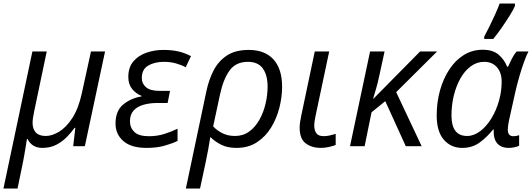

<svg xmlns="http://www.w3.org/2000/svg" viewBox="-41 -826 3008 1085"><path d="M-21.5 239.3 142.1 -535.2H223.1L152.3 -197.8Q143.1 -154.3 143.1 -131.8Q143.1 -97.7 161.1 -77.6Q179.2 -57.6 217.8 -57.6Q253.4 -57.6 293.2 -81.8Q333 -106 367.7 -158.9Q402.3 -211.9 421.4 -298.8L473.1 -535.2H552.7L438.5 0H372.6L384.8 -103.5H380.4Q361.3 -76.7 335.4 -50.5Q309.6 -24.4 275.9 -7.3Q242.2 9.8 198.7 9.8Q139.6 9.8 114.7 -40.5H111.3Q108.9 -25.4 105 -1.5Q101.1 22.5 96.9 46.4Q92.8 70.3 89.8 85.9L58.1 239.3Z M788.1 9.8Q699.7 9.8 655.8 -29.1Q611.8 -67.9 611.8 -127.4Q611.8 -198.7 654.3 -234.6Q696.8 -270.5 758.8 -281.2V-284.2Q727.1 -296.9 705.6 -323.2Q684.1 -349.6 684.1 -391.1Q684.1 -445.8 713.1 -479.5Q742.2 -513.2 787.6 -528.6Q833 -543.9 881.3 -543.9Q932.1 -543.9 969 -534.9Q1005.9 -525.9 1038.1 -508.8L1008.3 -445.8Q987.3 -458 954.8 -467.3Q922.4 -476.6 885.3 -476.6Q832.5 -476.6 796.4 -455.3Q760.3 -434.1 760.3 -384.8Q760.3 -354 783.9 -333.3Q807.6 -312.5 859.9 -312.5H919.9L906.2 -244.1H849.1Q805.7 -244.1 770.3 -234.1Q734.9 -224.1 714.1 -201.4Q693.4 -178.7 693.4 -140.1Q693.4 -104.5 718.3 -80.3Q743.2 -56.2 800.8 -56.2Q847.2 -56.2 887.7 -69.1Q928.2 -82 962.4 -98.6V-29.8Q936 -16.1 890.9 -3.2Q845.7 9.8 788.1 9.8Z M1009.3 239.3 1125.5 -311.5Q1138.7 -374 1165.5 -426.8Q1192.4 -479.5 1240.2 -511.7Q1288.1 -543.9 1364.7 -543.9Q1455.6 -543.9 1504.4 -490.2Q1553.2 -436.5 1553.2 -335.4Q1553.2 -278.8 1538.1 -218.3Q1522.9 -157.7 1491.5 -106Q1460 -54.2 1411.1 -22.2Q1362.3 9.8 1294.9 9.8Q1245.1 9.8 1210 -7.6Q1174.8 -24.9 1147.5 -51.8Q1141.6 -13.7 1135.3 20Q1128.9 53.7 1120.6 94.2L1089.4 239.3ZM1287.1 -57.6Q1333 -57.6 1367.4 -82.8Q1401.9 -107.9 1425 -149.4Q1448.2 -190.9 1459.7 -240Q1471.2 -289.1 1471.2 -336.4Q1471.2 -401.4 1444.3 -439Q1417.5 -476.6 1359.9 -476.6Q1291.5 -476.6 1256.1 -427.2Q1220.7 -377.9 1202.6 -293.5L1163.6 -111.8Q1183.6 -89.8 1214.8 -73.7Q1246.1 -57.6 1287.1 -57.6Z M1772.5 9.8Q1720.7 9.8 1686.5 -15.9Q1652.3 -41.5 1652.3 -105Q1652.3 -119.6 1655 -137.5Q1657.7 -155.3 1662.1 -175.8L1737.8 -535.2H1819.3L1742.7 -173.3Q1739.7 -159.7 1737.3 -144.5Q1734.9 -129.4 1734.9 -115.2Q1734.9 -89.8 1746.6 -73.2Q1758.3 -56.6 1788.1 -56.6Q1804.7 -56.6 1820.8 -60.1Q1836.9 -63.5 1856 -69.3V-6.8Q1843.8 -1.5 1819.1 4.2Q1794.4 9.8 1772.5 9.8Z M1937 0 2050.3 -535.2H2132.3L2102.5 -398.9Q2094.7 -360.4 2084.5 -325.7Q2074.2 -291 2067.4 -268.1H2069.3L2333 -535.2H2429.2L2197.8 -305.2L2341.8 0H2252L2136.2 -254.4L2058.6 -191.4L2019.5 0Z M2571.3 9.8Q2507.3 9.8 2467 -36.6Q2426.8 -83 2426.8 -173.8Q2426.8 -248 2445.3 -314.7Q2463.9 -381.3 2498 -433.3Q2532.2 -485.4 2580.1 -515.1Q2627.9 -544.9 2686.5 -544.9Q2744.6 -544.9 2777.1 -516.6Q2809.6 -488.3 2824.7 -449.2H2830.1Q2837.9 -467.3 2850.8 -492.9Q2863.8 -518.6 2878.9 -535.2H2945.3Q2934.1 -513.7 2920.9 -477.5Q2907.7 -441.4 2895 -397.9Q2882.3 -354.5 2872.1 -310.5L2835.4 -145.5Q2832 -130.4 2830.3 -116.5Q2828.6 -102.5 2828.6 -93.3Q2828.6 -56.2 2860.4 -56.2Q2876 -56.2 2892.6 -62V-2.4Q2884.8 2 2867.9 5.9Q2851.1 9.8 2834.5 9.8Q2791 9.8 2768.8 -15.9Q2746.6 -41.5 2749 -94.2H2745.6Q2712.9 -53.2 2670.9 -21.7Q2628.9 9.8 2571.3 9.8ZM2599.1 -57.6Q2636.2 -57.6 2671.9 -84.2Q2707.5 -110.8 2736.1 -157.2Q2764.6 -203.6 2780.3 -262.2Q2788.1 -291 2791 -317.4Q2793.9 -343.8 2793.9 -364.7Q2793.9 -415.5 2767.3 -446Q2740.7 -476.6 2695.3 -476.6Q2653.8 -476.6 2619.6 -451.4Q2585.4 -426.3 2561 -383.1Q2536.6 -339.8 2523.4 -285.6Q2510.3 -231.4 2510.3 -172.9Q2510.3 -57.6 2599.1 -57.6ZM2695.3 -606V-619.1Q2709 -644 2725.3 -677.2Q2741.7 -710.4 2757.1 -744.6Q2772.5 -778.8 2782.7 -806.2H2869.1V-792.5Q2860.4 -772 2839.4 -738Q2818.4 -704.1 2793.5 -668.5Q2768.6 -632.8 2746.6 -606Z"/></svg>

Font: Open Sans
Style: Italic
Weight: 400
Italic angle: -12°
Designer: Monotype Design Team
Foundry: Monotype Imaging Inc.
Version: Version 3.000; ttfautohint (v1.8.4)